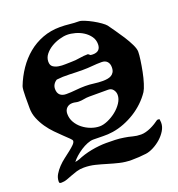

<svg xmlns="http://www.w3.org/2000/svg" viewBox="-162 -862 1120 1205"><g transform="rotate(-20 398.0 -260.0)"><path d="M373 -729Q405 -729 435.5 -725.5Q466 -722 498 -722Q510 -722 533.5 -712.5Q557 -703 582.5 -689Q608 -675 629 -660Q650 -645 658 -635Q670 -618 691 -588.5Q712 -559 732.5 -527Q753 -495 767.5 -465Q782 -435 782 -416Q782 -396 777 -360.5Q772 -325 764.5 -287Q757 -249 746.5 -215.5Q736 -182 726 -166Q704 -133 674 -104.5Q644 -76 609.5 -54.5Q575 -33 536.5 -18Q498 -3 459 3Q426 8 394 7Q362 6 328 6Q310 6 287.5 15Q265 24 243.5 38Q222 52 203.5 68.5Q185 85 174 100L202 93Q222 84 246.5 76.5Q271 69 297 64Q323 59 348.5 56.5Q374 54 396 54Q425 54 455.5 55Q486 56 515 61Q542 65 567.5 72Q593 79 622 79Q637 79 654 74.5Q671 70 687.5 62.5Q704 55 719.5 45.5Q735 36 747 27H762Q765 41 765 53Q765 79 749.5 104.5Q734 130 711 150.5Q688 171 660 185.5Q632 200 608 203Q561 209 512 209Q470 209 432.5 200Q395 191 359 180Q323 169 287 160Q251 151 212 151Q185 151 163.5 157.5Q142 164 123 171.5Q104 179 86 185.5Q68 192 49 192Q41 192 37.5 190Q34 188 34 180Q34 155 47 133Q60 111 79 91Q98 71 120.5 54Q143 37 162 22Q181 7 194 -6Q207 -19 207 -30Q207 -36 193 -49.5Q179 -63 158.5 -82.5Q138 -102 113.5 -127Q89 -152 68.5 -181.5Q48 -211 34 -245Q20 -279 20 -315Q20 -326 20 -347Q20 -368 20 -391Q20 -414 21.5 -433.5Q23 -453 26 -461Q48 -518 81.5 -567Q115 -616 158.5 -652Q202 -688 256 -708.5Q310 -729 373 -729ZM230 -549Q230 -525 245 -514.5Q260 -504 281 -500.5Q302 -497 325.5 -498Q349 -499 366 -499Q394 -499 422.5 -504Q451 -509 480 -509L494 -498L509 -497Q561 -497 561 -547Q561 -576 545 -598.5Q529 -621 505 -636.5Q481 -652 452 -660Q423 -668 398 -668Q375 -668 345.5 -659.5Q316 -651 290.5 -635.5Q265 -620 247.5 -598Q230 -576 230 -549ZM416 -427Q375 -427 328.5 -429Q282 -431 242 -426Q228 -418 219.5 -404.5Q211 -391 211 -374Q211 -347 226 -333.5Q241 -320 267 -320Q299 -320 331 -323.5Q363 -327 395 -327Q424 -327 453 -323Q482 -319 511 -319Q527 -319 542 -321.5Q557 -324 568 -330.5Q579 -337 586 -349Q593 -361 593 -381Q593 -405 580 -419Q567 -433 543 -433Q512 -433 480 -430Q448 -427 416 -427ZM230 -201Q230 -170 245 -144Q260 -118 284 -99Q308 -80 337.5 -69Q367 -58 396 -58Q420 -58 450 -71Q480 -84 506.5 -105Q533 -126 550.5 -152.5Q568 -179 568 -205Q568 -225 556 -240.5Q544 -256 523 -256H396Q378 -256 360.5 -252.5Q343 -249 325 -249Q314 -249 304 -251.5Q294 -254 283 -254Q259 -254 244.5 -239.5Q230 -225 230 -201Z"/></g></svg>

Font: CAT Altenglisch
Style: Regular
Weight: 400
Designer: Peter Wiegel
Foundry: Peter Wiegel, CAT Fonts
Version: Version 1.000